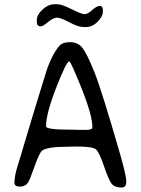

<svg xmlns="http://www.w3.org/2000/svg" viewBox="-20 -884 650 884"><path d="M379.4 -286.1Q405.3 -286.1 405.3 -297.9V-301.3Q405.3 -367.7 318.8 -565.4Q303.2 -601.1 298.8 -601.1Q285.6 -601.1 238.8 -480.5Q191.9 -359.9 191.9 -302.2Q191.9 -287.1 302.7 -287.1L344.2 -286.1ZM453.6 -836.9V-829.6Q453.6 -808.1 429.2 -783.7Q404.8 -759.3 374.5 -759.3H366.7L362.8 -759.8Q339.8 -759.8 299.6 -781.2Q259.3 -802.7 242.4 -802.7Q225.6 -802.7 201.4 -782.7Q177.2 -762.7 168.5 -762.7Q149.4 -762.7 149.4 -783.2V-790.5Q149.4 -815.9 175.8 -840.1Q202.1 -864.3 229.5 -864.3H245.1Q264.6 -864.3 310.1 -841.6Q355.5 -818.8 369.6 -818.8Q383.8 -818.8 404.8 -837.9Q425.8 -856.9 439.7 -856.9Q453.6 -856.9 453.6 -836.9ZM540 -20.5Q507.3 -20.5 493.7 -38.3Q480 -56.2 458.3 -120.4Q436.5 -184.6 420.9 -197Q405.3 -209.5 326.7 -209.5L314.9 -209Q303.2 -208.5 291 -208.5Q192.4 -208.5 171.9 -188.5Q160.2 -177.2 138.2 -115.5Q116.2 -53.7 109.9 -44.4Q96.7 -24.9 71.5 -24.9Q46.4 -24.9 46.4 -42.5Q46.4 -74.2 63 -126.5Q79.6 -178.7 87.9 -208.5Q96.2 -238.3 102.1 -256.3L132.3 -356.9Q193.8 -558.6 199.2 -573.2Q223.6 -638.2 252.4 -671.9Q267.6 -689.9 303.5 -689.9Q339.4 -689.9 360.4 -662.4Q381.3 -634.8 414.6 -552.2Q447.8 -469.7 532.7 -175.3Q561.5 -75.7 561.5 -48.1Q561.5 -20.5 540 -20.5Z"/></svg>

Font: Averia Sans Libre Light
Style: Regular
Weight: 300
Version: Version 1.002